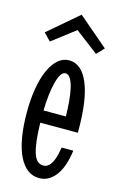

<svg xmlns="http://www.w3.org/2000/svg" viewBox="-108 -712 477 771"><g transform="rotate(15 130.5 -326.0)"><path d="M176.8 -253.9Q176.3 -286.6 173.6 -316.9Q170.9 -347.2 165.5 -370.4Q160.2 -393.6 151.6 -407.2Q143.1 -420.9 130.9 -420.9Q119.6 -420.9 111.3 -407.2Q103 -393.6 97.2 -370.4Q91.3 -347.2 87.9 -316.9Q84.5 -286.6 84 -253.9ZM139.2 -40Q153.3 -40 162.6 -49.1Q171.9 -58.1 177.7 -71.5Q183.6 -85 187 -100.3Q190.4 -115.7 192.9 -128.9H241.2Q237.3 -98.6 229 -72.5Q220.7 -46.4 207.5 -27.3Q194.3 -8.3 176.5 2.4Q158.7 13.2 136.2 13.2Q109.9 13.2 88.6 -2.4Q67.4 -18.1 52.2 -48.8Q37.1 -79.6 29.1 -125Q21 -170.4 21 -230Q21 -286.1 29.1 -331.5Q37.1 -377 51.8 -408.7Q66.4 -440.4 86.7 -457.8Q106.9 -475.1 131.8 -475.1Q183.6 -475.1 211.9 -408.2Q240.2 -341.3 240.2 -213.9V-203.1H84Q85.4 -123 97.7 -81.5Q109.9 -40 139.2 -40ZM228.5 -527.8 132.3 -601.1 36.6 -527.8 7.3 -558.1 132.3 -665 257.3 -558.1Z"/></g></svg>

Font: Stint Ultra Condensed
Style: Regular
Weight: 400
Width: 1
Designer: Astigmatic (AOETI)
Foundry: Astigmatic (AOETI)
Version: Version 1.000